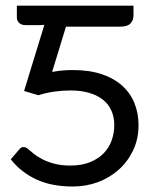

<svg xmlns="http://www.w3.org/2000/svg" viewBox="-20 -662 547 689"><path d="M459 -606Q459 -588.9 448 -577.6Q437 -566.4 411.6 -566.4H216.8L167 -403.8Q187.5 -407.7 206.1 -409.2Q224.6 -410.6 241.7 -410.6Q300.8 -410.6 345 -395.8Q389.2 -380.9 418.5 -354.5Q447.8 -328.1 462.4 -292Q477.1 -255.9 477.1 -212.9Q477.1 -163.1 457.8 -122.6Q438.5 -82 406 -53Q373.5 -23.9 331.1 -8.3Q288.6 7.3 241.7 7.3Q164.1 7.3 109.4 -18.6Q54.7 -44.4 18.6 -90.3L49.3 -126Q53.7 -131.3 57.1 -132.8Q60.5 -134.3 64.5 -134.3Q72.3 -134.3 80.1 -127.9Q87.9 -121.1 100.3 -110.8Q112.8 -100.6 131.1 -91.1Q149.4 -81.5 174.3 -74.7Q199.2 -67.9 232.4 -67.9Q273.4 -67.9 303.2 -80.1Q333 -92.3 352.3 -112.3Q371.6 -132.3 380.9 -158.7Q390.1 -185.1 390.1 -212.9Q390.1 -242.7 379.4 -265.9Q368.7 -289.1 348.4 -304.9Q328.1 -320.8 298.8 -329.1Q269.5 -337.4 232.9 -337.4Q205.1 -337.4 175.3 -333.3Q145.5 -329.1 117.7 -320.3L66.4 -335.4L139.2 -572.8Q130.4 -571.8 121.6 -571.8Q112.8 -571.8 103.5 -571.8H73.7Q55.7 -571.8 48.1 -580.3Q40.5 -588.9 40.5 -598.6V-641.6H459Z"/></svg>

Font: Carlito
Style: Regular
Weight: 400
Designer: Lukasz Dziedzic
Foundry: tyPoland Lukasz Dziedzic
Version: Version 1.103; Beta1; all basic design good, some composites